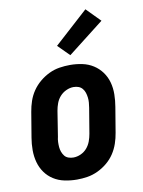

<svg xmlns="http://www.w3.org/2000/svg" viewBox="-87 -834 674 902"><g transform="rotate(-10 250.0 -382.5)"><path d="M207 8Q177 8 148 2Q119 -4 95.5 -19Q72 -34 56 -56.5Q40 -79 32.5 -106.5Q25 -134 25 -164Q25 -194 30 -223L50 -343Q54 -368 62.5 -393Q71 -418 86 -440Q101 -462 122 -479.5Q143 -497 167 -508.5Q191 -520 216.5 -524Q242 -528 267 -528Q297 -528 325.5 -522Q354 -516 377.5 -501Q401 -486 417.5 -463.5Q434 -441 441.5 -413.5Q449 -386 448.5 -356Q448 -326 443 -297L423 -177Q419 -152 410.5 -127Q402 -102 387.5 -80Q373 -58 352 -40.5Q331 -23 306.5 -11.5Q282 0 257 4Q232 8 207 8ZM208 -97Q226 -97 243.5 -105Q261 -113 273 -127Q285 -141 291.5 -158.5Q298 -176 301 -194L321 -314Q323 -326 324 -338.5Q325 -351 323.5 -363Q322 -375 318.5 -386Q315 -397 307.5 -406Q300 -415 289 -419Q278 -423 265 -423Q248 -423 230.5 -415Q213 -407 200.5 -393Q188 -379 181.5 -361.5Q175 -344 172 -326L153 -206Q150 -194 149.5 -181.5Q149 -169 150 -157Q151 -145 155 -134Q159 -123 166 -114Q173 -105 184.5 -101Q196 -97 208 -97ZM277 -573 223 -627 384 -773 449 -707Z"/></g></svg>

Font: Iosevka SS04 Extrabold
Style: Italic
Weight: 800
Italic angle: -9°
Monospace: yes
Designer: Belleve Invis
Foundry: Belleve Invis
Version: Version 19.0.0; ttfautohint (v1.8.4)